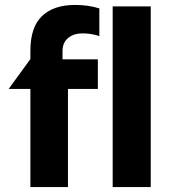

<svg xmlns="http://www.w3.org/2000/svg" viewBox="-20 -757 694 777"><path d="M284 -737Q197 -737 150 -692Q103 -647 103 -552V-518L15 -397H103V0H255V-397H376V-517H233V-550Q233 -585 256 -603.5Q279 -622 314 -622Q349 -622 382 -611V-723Q337 -737 284 -737ZM590 -731H436V0H590Z"/></svg>

Font: Geom
Style: Bold
Weight: 700
Version: Version 1.102